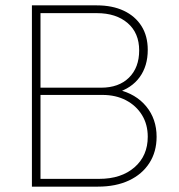

<svg xmlns="http://www.w3.org/2000/svg" viewBox="-20 -696 667 716"><path d="M115 0V-29H350Q432 -29 481.5 -72Q531 -115 531 -186Q531 -232 509.5 -267Q488 -302 450 -322Q412 -342 362 -342H115V-369H357Q423 -369 461 -406.5Q499 -444 499 -508Q499 -573 456 -610Q413 -647 341 -647H115V-676H341Q399 -676 441.5 -656Q484 -636 507.5 -599Q531 -562 531 -510Q531 -450 501 -408.5Q471 -367 414 -350L419 -362Q487 -346 525.5 -299Q564 -252 564 -186Q564 -130 537 -88Q510 -46 461 -23Q412 0 345 0ZM99 0V-676H131V0Z"/></svg>

Font: Marine Company Thin
Style: Regular
Weight: 100
Designer: Rodrigo Fuenzalida
Foundry: fragTYPE
Version: Version 1.000